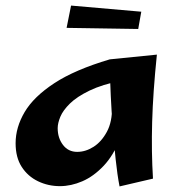

<svg xmlns="http://www.w3.org/2000/svg" viewBox="-20 -654 641 689"><path d="M195 14Q153 14 116.5 -3.5Q80 -21 58 -55Q36 -89 36 -140Q36 -197 68.5 -252Q101 -307 175 -355.5Q249 -404 374 -441L417 -365Q347 -351 301.5 -329Q256 -307 231 -282.5Q206 -258 196.5 -235Q187 -212 187 -194Q187 -159 206 -134Q225 -109 257 -109Q287 -109 315.5 -127Q344 -145 363.5 -181Q383 -217 382 -271L441 -309Q435 -220 411.5 -158.5Q388 -97 352 -59Q316 -21 275.5 -3.5Q235 14 195 14ZM409 15Q401 -26 395 -82.5Q389 -139 384.5 -198Q380 -257 377.5 -310Q375 -363 374 -398.5Q373 -434 374 -441L543 -458Q529 -323 526 -216Q523 -109 529 -13ZM476 -550 219 -554 235 -634 487 -612Z"/></svg>

Font: Marhey Medium
Style: Regular
Weight: 500
Designer: Nur Syamsi & Bustanul Arifin
Foundry: Namelatype
Version: Version 1.000